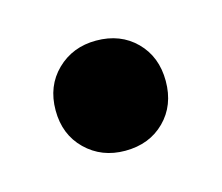

<svg xmlns="http://www.w3.org/2000/svg" viewBox="-39 -401 265 229"><g transform="rotate(-15 93.5 -287.0)"><path d="M93 -219Q64 -219 44.5 -238Q25 -257 25 -287Q25 -317 44.5 -336Q64 -355 93 -355Q123 -355 142 -336Q161 -317 161 -287Q161 -257 142 -238Q123 -219 93 -219Z"/></g></svg>

Font: Space Grotesk
Style: Regular
Weight: 400
Designer: Florian Karsten
Foundry: Florian Karsten
Version: Version 2.000